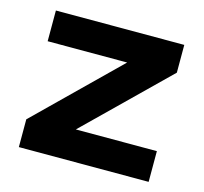

<svg xmlns="http://www.w3.org/2000/svg" viewBox="-78 -572 700 658"><g transform="rotate(15 272.0 -242.5)"><path d="M502 -109V0H41.5V-98.5L325 -376H43V-485H498.5V-386.5L214.5 -109Z"/></g></svg>

Font: Anek Gujarati SemiExpanded SemiBold
Style: Regular
Weight: 600
Width: 6
Designer: Mrunmayee Ghaisas (Gujarati), Yesha Goshar (Latin)
Foundry: Ek Type
Version: Version 1.003